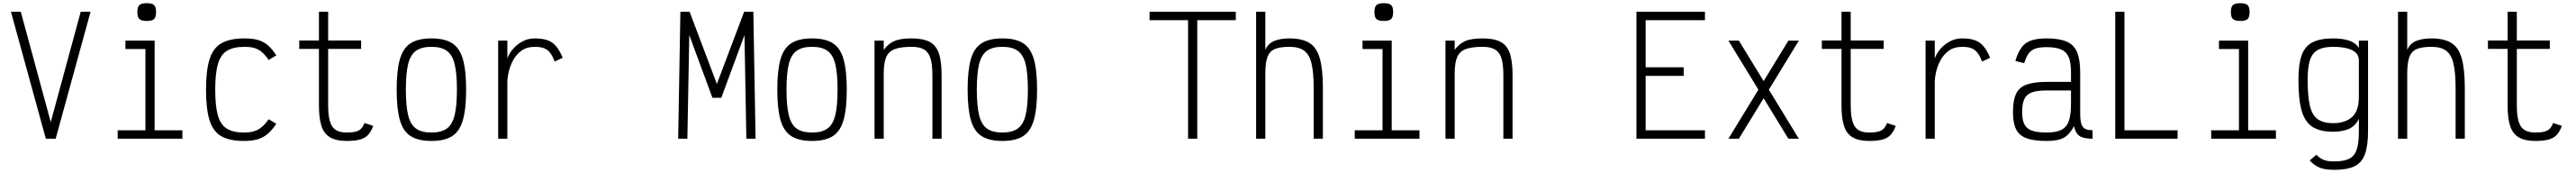

<svg xmlns="http://www.w3.org/2000/svg" viewBox="-20 -874 16240 1090"><path d="M269 0 49 -800H111L300 -105L489 -800H551L331 0Z M897 0V-601L933 -565H771V-618H955V0ZM722 0V-53H1130V0ZM905 -742Q872 -742 859 -754Q846 -766 846 -798Q846 -830 859 -842Q872 -854 905 -854Q939 -854 951.5 -842Q964 -830 964 -798Q964 -766 951.5 -754Q939 -742 905 -742Z M1518 14Q1427 14 1375 -16Q1323 -46 1301 -117Q1279 -188 1279 -309Q1279 -431 1301.5 -501.5Q1324 -572 1377 -602Q1430 -632 1522 -632Q1571 -632 1605.5 -622.5Q1640 -613 1668 -589.5Q1696 -566 1722 -525L1674 -496Q1652 -528 1631 -546Q1610 -564 1584.5 -571.5Q1559 -579 1522 -579Q1451 -579 1411 -554Q1371 -529 1354 -470.5Q1337 -412 1337 -309Q1337 -207 1353.5 -148Q1370 -89 1409.5 -64Q1449 -39 1518 -39Q1555 -39 1581.5 -47Q1608 -55 1630 -73Q1652 -91 1674 -123L1722 -94Q1695 -53 1666.5 -29.5Q1638 -6 1603 4Q1568 14 1518 14Z M2165 14Q2100 14 2061.5 -8.5Q2023 -31 2007 -80Q1991 -129 1991 -208V-566H1867V-619H1991V-800H2049V-619H2257V-566H2049V-208Q2049 -118 2074 -78.5Q2099 -39 2165 -39Q2200 -39 2222 -44.5Q2244 -50 2257 -63.5Q2270 -77 2278 -99L2333 -81Q2320 -45 2300.5 -24Q2281 -3 2248.5 5.5Q2216 14 2165 14Z M2700 14Q2618 14 2570 -16Q2522 -46 2501.5 -117Q2481 -188 2481 -309Q2481 -431 2501.5 -501.5Q2522 -572 2570 -602Q2618 -632 2700 -632Q2783 -632 2830.5 -602Q2878 -572 2898.5 -501.5Q2919 -431 2919 -309Q2919 -188 2898.5 -117Q2878 -46 2830.5 -16Q2783 14 2700 14ZM2700 -39Q2762 -39 2797 -64Q2832 -89 2846.5 -148Q2861 -207 2861 -309Q2861 -412 2846.5 -470.5Q2832 -529 2797 -554Q2762 -579 2700 -579Q2638 -579 2603 -554Q2568 -529 2553.5 -470.5Q2539 -412 2539 -309Q2539 -207 2553.5 -148Q2568 -89 2603 -64Q2638 -39 2700 -39Z M3121 0V-618H3179V-506Q3190 -537 3214.5 -565.5Q3239 -594 3274 -613Q3309 -632 3352 -632Q3399 -632 3431 -621Q3463 -610 3486 -583Q3509 -556 3528 -510L3477 -486Q3464 -522 3448 -542Q3432 -562 3409.5 -570.5Q3387 -579 3352 -579Q3302 -579 3269 -555.5Q3236 -532 3216.5 -496.5Q3197 -461 3188 -423Q3179 -385 3179 -355V0Z M4256 0 4270 -800H4328L4500 -345L4672 -800H4730L4744 0H4686L4674 -653L4528 -258H4472L4326 -653L4314 0Z M5100 14Q5018 14 4970 -16Q4922 -46 4901.5 -117Q4881 -188 4881 -309Q4881 -431 4901.5 -501.5Q4922 -572 4970 -602Q5018 -632 5100 -632Q5183 -632 5230.5 -602Q5278 -572 5298.5 -501.5Q5319 -431 5319 -309Q5319 -188 5298.5 -117Q5278 -46 5230.5 -16Q5183 14 5100 14ZM5100 -39Q5162 -39 5197 -64Q5232 -89 5246.5 -148Q5261 -207 5261 -309Q5261 -412 5246.5 -470.5Q5232 -529 5197 -554Q5162 -579 5100 -579Q5038 -579 5003 -554Q4968 -529 4953.5 -470.5Q4939 -412 4939 -309Q4939 -207 4953.5 -148Q4968 -89 5003 -64Q5038 -39 5100 -39Z M5494 0V-618H5552V-560Q5580 -598 5618 -615Q5656 -632 5728 -632Q5800 -632 5841 -610.5Q5882 -589 5899.5 -538.5Q5917 -488 5917 -399V0H5859V-399Q5859 -468 5847 -506.5Q5835 -545 5806.5 -562Q5778 -579 5728 -579Q5661 -579 5622.5 -565Q5584 -551 5568 -515Q5552 -479 5552 -410V0Z M6300 14Q6218 14 6170 -16Q6122 -46 6101.5 -117Q6081 -188 6081 -309Q6081 -431 6101.5 -501.5Q6122 -572 6170 -602Q6218 -632 6300 -632Q6383 -632 6430.5 -602Q6478 -572 6498.5 -501.5Q6519 -431 6519 -309Q6519 -188 6498.5 -117Q6478 -46 6430.5 -16Q6383 14 6300 14ZM6300 -39Q6362 -39 6397 -64Q6432 -89 6446.5 -148Q6461 -207 6461 -309Q6461 -412 6446.5 -470.5Q6432 -529 6397 -554Q6362 -579 6300 -579Q6238 -579 6203 -554Q6168 -529 6153.5 -470.5Q6139 -412 6139 -309Q6139 -207 6153.5 -148Q6168 -89 6203 -64Q6238 -39 6300 -39Z M7471 0V-800H7529V0ZM7228 -747V-800H7772V-747Z M7900 0V-800H7958V-560Q7976 -601 8015.5 -616.5Q8055 -632 8110 -632Q8190 -632 8236 -603.5Q8282 -575 8301.5 -506.5Q8321 -438 8321 -320V0H8263V-320Q8263 -419 8249 -475.5Q8235 -532 8202 -555.5Q8169 -579 8110 -579Q8051 -579 8018 -565Q7985 -551 7971.5 -514.5Q7958 -478 7958 -410V0Z M8697 0V-601L8733 -565H8571V-618H8755V0ZM8522 0V-53H8930V0ZM8705 -742Q8672 -742 8659 -754Q8646 -766 8646 -798Q8646 -830 8659 -842Q8672 -854 8705 -854Q8739 -854 8751.5 -842Q8764 -830 8764 -798Q8764 -766 8751.5 -754Q8739 -742 8705 -742Z M9094 0V-618H9152V-560Q9180 -598 9218 -615Q9256 -632 9328 -632Q9400 -632 9441 -610.5Q9482 -589 9499.5 -538.5Q9517 -488 9517 -399V0H9459V-399Q9459 -468 9447 -506.5Q9435 -545 9406.5 -562Q9378 -579 9328 -579Q9261 -579 9222.5 -565Q9184 -551 9168 -515Q9152 -479 9152 -410V0Z M10298 0V-800H10730V-747H10318L10356 -784V-420L10318 -450H10596V-396H10318L10356 -426V-24L10327 -53H10730V0Z M11256 0 10878 -618H10944L11322 0ZM10878 0 11256 -618H11322L10944 0Z M11765 14Q11700 14 11661.5 -8.5Q11623 -31 11607 -80Q11591 -129 11591 -208V-566H11467V-619H11591V-800H11649V-619H11857V-566H11649V-208Q11649 -118 11674 -78.5Q11699 -39 11765 -39Q11800 -39 11822 -44.5Q11844 -50 11857 -63.5Q11870 -77 11878 -99L11933 -81Q11920 -45 11900.5 -24Q11881 -3 11848.5 5.5Q11816 14 11765 14Z M12121 0V-618H12179V-506Q12190 -537 12214.5 -565.5Q12239 -594 12274 -613Q12309 -632 12352 -632Q12399 -632 12431 -621Q12463 -610 12486 -583Q12509 -556 12528 -510L12477 -486Q12464 -522 12448 -542Q12432 -562 12409.5 -570.5Q12387 -579 12352 -579Q12302 -579 12269 -555.5Q12236 -532 12216.5 -496.5Q12197 -461 12188 -423Q12179 -385 12179 -355V0Z M12884 14Q12804 14 12757.5 -3Q12711 -20 12691.5 -60Q12672 -100 12672 -168Q12672 -241 12691.5 -282.5Q12711 -324 12757.5 -341Q12804 -358 12884 -358H13038V-417Q13038 -479 13024 -513Q13010 -547 12976.5 -562Q12943 -577 12884 -577Q12841 -577 12814 -568Q12787 -559 12771 -537Q12755 -515 12743 -476L12687 -490Q12703 -543 12726 -574.5Q12749 -606 12787 -619Q12825 -632 12884 -632Q12964 -632 13010.5 -612Q13057 -592 13076.5 -545Q13096 -498 13096 -417V-158Q13096 -117 13103 -94Q13110 -71 13127.5 -62Q13145 -53 13174 -54V0Q13119 0 13093 -16.5Q13067 -33 13057 -79Q13039 -45 13017 -24Q12995 -3 12963 5.5Q12931 14 12884 14ZM12884 -39Q12943 -39 12976.5 -55.5Q13010 -72 13024 -111Q13038 -150 13038 -218V-304H12884Q12825 -304 12791.5 -292Q12758 -280 12744 -250.5Q12730 -221 12730 -168Q12730 -119 12744 -91Q12758 -63 12791.5 -51Q12825 -39 12884 -39Z M13317 0V-800H13375V-53H13710V0Z M14097 0V-601L14133 -565H13971V-618H14155V0ZM13922 0V-53H14330V0ZM14105 -742Q14072 -742 14059 -754Q14046 -766 14046 -798Q14046 -830 14059 -842Q14072 -854 14105 -854Q14139 -854 14151.5 -842Q14164 -830 14164 -798Q14164 -766 14151.5 -754Q14139 -742 14105 -742Z M14698 196Q14661 196 14634 190.5Q14607 185 14585.5 172Q14564 159 14543 137L14585 101Q14601 117 14616 126Q14631 135 14651 139Q14671 143 14698 143Q14758 143 14791.5 126.5Q14825 110 14839 69.5Q14853 29 14853 -40V-126Q14832 -80 14790 -62Q14748 -44 14691 -44Q14609 -44 14561 -74.5Q14513 -105 14492.5 -176Q14472 -247 14472 -370Q14472 -469 14492.5 -526Q14513 -583 14561 -607.5Q14609 -632 14691 -632Q14747 -632 14789 -619Q14831 -606 14853 -572V-618H14911V-49Q14911 43 14891.5 97Q14872 151 14825.5 173.5Q14779 196 14698 196ZM14691 -98Q14765 -98 14809 -135.5Q14853 -173 14853 -264V-494Q14853 -526 14831 -544.5Q14809 -563 14772.5 -571Q14736 -579 14691 -579Q14630 -579 14594.5 -559.5Q14559 -540 14544.5 -494.5Q14530 -449 14530 -370Q14530 -267 14544.5 -207Q14559 -147 14594.5 -122.5Q14630 -98 14691 -98Z M15100 0V-800H15158V-560Q15176 -601 15215.5 -616.5Q15255 -632 15310 -632Q15390 -632 15436 -603.5Q15482 -575 15501.5 -506.5Q15521 -438 15521 -320V0H15463V-320Q15463 -419 15449 -475.5Q15435 -532 15402 -555.5Q15369 -579 15310 -579Q15251 -579 15218 -565Q15185 -551 15171.5 -514.5Q15158 -478 15158 -410V0Z M15965 14Q15900 14 15861.5 -8.5Q15823 -31 15807 -80Q15791 -129 15791 -208V-566H15667V-619H15791V-800H15849V-619H16057V-566H15849V-208Q15849 -118 15874 -78.5Q15899 -39 15965 -39Q16000 -39 16022 -44.5Q16044 -50 16057 -63.5Q16070 -77 16078 -99L16133 -81Q16120 -45 16100.5 -24Q16081 -3 16048.5 5.5Q16016 14 15965 14Z"/></svg>

Font: Victor Mono Thin ExtraLight
Style: Regular
Weight: 250
Monospace: yes
Version: Version 1.561;gftools[0.9.30]